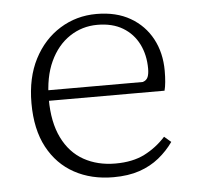

<svg xmlns="http://www.w3.org/2000/svg" viewBox="-43 -544 614 599"><g transform="rotate(-5 264.0 -244.0)"><path d="M289 12Q220 12 167 -17Q114 -46 84 -102Q54 -158 54 -240Q54 -320 84 -378Q114 -436 165.5 -468Q217 -500 280 -500Q342 -500 386 -474.5Q430 -449 453.5 -405Q477 -361 477 -305Q477 -286 475.5 -270Q474 -254 471 -243H87V-276H406Q418 -280 422 -290Q426 -300 426 -316Q426 -359 409 -393Q392 -427 359.5 -446.5Q327 -466 280 -466Q232 -466 193 -440Q154 -414 131.5 -365.5Q109 -317 109 -248Q109 -176 133 -127Q157 -78 200 -54Q243 -30 299 -30Q353 -30 390.5 -49Q428 -68 457 -100L478 -82Q459 -55 432.5 -33.5Q406 -12 371 0Q336 12 289 12Z"/></g></svg>

Font: Source Serif 4 Light
Style: Regular
Weight: 300
Designer: Frank Grießhammer
Foundry: Adobe Systems Incorporated
Version: Version 4.004;hotconv 1.0.116;makeotfexe 2.5.65601